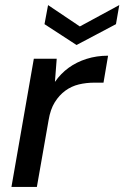

<svg xmlns="http://www.w3.org/2000/svg" viewBox="-20 -735 489 755"><path d="M25 0 113 -504H203L196 -413Q219 -446 250 -468.5Q281 -491 320.5 -503.5Q360 -516 405 -516L387 -410H352Q319 -410 290 -403Q261 -396 237 -378.5Q213 -361 195.5 -333Q178 -305 171 -262L125 0ZM449 -715 436 -640 281 -558 155 -640 169 -715 294 -631Z"/></svg>

Font: DM Sans Medium
Style: Italic
Weight: 500
Italic angle: -10°
Designer: Colophon Foundry, Jonny Pinhorn
Foundry: Colophon Foundry
Version: Version 4.004;gftools[0.9.30]